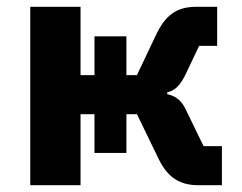

<svg xmlns="http://www.w3.org/2000/svg" viewBox="-20 -545 711 565"><path d="M69 0H217V-209H258V-95H352V-209H383L446 -79C472 -25 506 0 564 0H633V-115H579L527 -222C513 -252 496 -262 472 -268V-273C494 -279 509 -291 526 -326L566 -410H619V-525H558C499 -525 466 -500 438 -440L383 -324H352V-438H258V-324H217V-525H69Z"/></svg>

Font: LVC Sans
Style: Bold
Weight: 700
Designer: Mike Abbink, Paul van der Laan, Pieter van Rosmalen
Foundry: Bold Monday
Version: Version 3.0